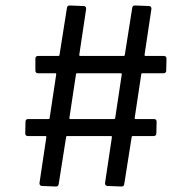

<svg xmlns="http://www.w3.org/2000/svg" viewBox="-20 -696 699 700"><path d="M586 -439Q586 -429 576 -429H500Q495 -429 495 -425L471 -266Q471 -262 474 -262H541Q551 -262 551 -252L550 -210Q550 -200 540 -200H465Q460 -200 460 -196L433 -25Q432 -16 423 -16L372 -18Q368 -18 365.5 -20.5Q363 -23 363 -27Q363 -28 363 -29L388 -196Q388 -200 385 -200H226Q221 -200 221 -196L194 -25Q193 -16 184 -16L133 -18Q129 -18 126.5 -20.5Q124 -23 124 -27Q124 -28 124 -29L149 -196Q149 -200 146 -200H82Q72 -200 72 -210L73 -252Q73 -262 83 -262H156Q161 -262 161 -266L185 -425Q185 -429 182 -429H119Q109 -429 109 -439V-482Q109 -492 119 -492H192Q197 -492 197 -496L224 -667Q225 -676 234 -676L285 -674Q289 -674 291.5 -671.5Q294 -669 294 -665Q294 -664 294 -663L269 -496Q269 -492 272 -492H430Q435 -492 435 -496L462 -667Q463 -676 472 -676L523 -674Q527 -674 529.5 -671.5Q532 -669 532 -665Q532 -664 532 -663L507 -496Q507 -492 510 -492H577Q587 -492 587 -482ZM395 -262Q400 -262 400 -266L424 -425Q424 -429 421 -429H262Q257 -429 257 -425L233 -266Q233 -262 236 -262Z"/></svg>

Font: LinhAnh
Style: Regular
Weight: 400
Designer: Jeremy Tribby
Foundry: Tribby Type
Version: Version 1.408